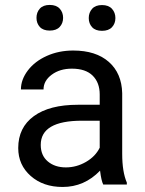

<svg xmlns="http://www.w3.org/2000/svg" viewBox="-20 -741 584 771"><path d="M394.5 0Q386.7 -15.6 381.8 -55.7Q318.8 9.8 231.4 9.8Q153.3 9.8 103.3 -34.4Q53.2 -78.6 53.2 -146.5Q53.2 -229 116 -274.7Q178.7 -320.3 292.5 -320.3H380.4V-361.8Q380.4 -409.2 352.1 -437.3Q323.7 -465.3 268.6 -465.3Q220.2 -465.3 187.5 -440.9Q154.8 -416.5 154.8 -381.8H64Q64 -421.4 92 -458.3Q120.1 -495.1 168.2 -516.6Q216.3 -538.1 273.9 -538.1Q365.2 -538.1 417 -492.4Q468.8 -446.8 470.7 -366.7V-123.5Q470.7 -50.8 489.3 -7.8V0ZM244.6 -68.8Q287.1 -68.8 325.2 -90.8Q363.3 -112.8 380.4 -147.9V-256.3H309.6Q143.6 -256.3 143.6 -159.2Q143.6 -116.7 171.9 -92.8Q200.2 -68.8 244.6 -68.8ZM126.5 -669.4Q126.5 -691.4 139.9 -706.3Q153.3 -721.2 179.7 -721.2Q206.1 -721.2 219.7 -706.3Q233.4 -691.4 233.4 -669.4Q233.4 -647.5 219.7 -632.8Q206.1 -618.2 179.7 -618.2Q153.3 -618.2 139.9 -632.8Q126.5 -647.5 126.5 -669.4ZM336.4 -668.5Q336.4 -690.4 349.9 -705.6Q363.3 -720.7 389.6 -720.7Q416 -720.7 429.7 -705.6Q443.4 -690.4 443.4 -668.5Q443.4 -646.5 429.7 -631.8Q416 -617.2 389.6 -617.2Q363.3 -617.2 349.9 -631.8Q336.4 -646.5 336.4 -668.5Z"/></svg>

Font: TypoPRO Roboto
Style: Regular
Weight: 400
Designer: Google
Version: Version 2.136; 2016